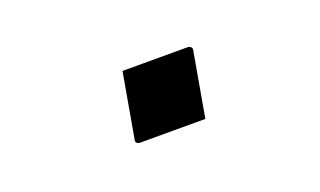

<svg xmlns="http://www.w3.org/2000/svg" viewBox="-34 -511 667 400"><g transform="rotate(-20 300.0 -310.5)"><path d="M372 -234Q350 -234 325 -234Q300 -234 275 -234Q250 -234 227 -234Q224 -234 221.5 -235.5Q219 -237 218.5 -239.5Q218 -242 219 -245L244 -387Q266 -387 291.5 -387Q317 -387 341.5 -387Q366 -387 388 -387Q392 -387 394 -385.5Q396 -384 397 -382Q398 -380 397 -376Z"/></g></svg>

Font: Rec Mono Linear
Style: Italic
Weight: 400
Italic angle: -10°
Monospace: yes
Version: Version 1.085; ttfautohint (v1.8.4.7-5d5b)